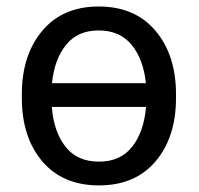

<svg xmlns="http://www.w3.org/2000/svg" viewBox="-20 -558 608 588"><path d="M46.9 -269.5Q46.9 -389.2 109.4 -463.6Q171.9 -538.1 282.2 -538.1Q393.6 -538.1 456.3 -463.6Q519 -389.2 519 -269.5V-257.8Q519 -137.7 456.5 -64Q394 9.8 283.2 9.8Q171.9 9.8 109.4 -64Q46.9 -137.7 46.9 -257.8ZM283.2 -63Q349.1 -63 385 -108.9Q420.9 -154.8 427.2 -230.5H138.7Q144.5 -154.8 180.4 -108.9Q216.3 -63 283.2 -63ZM282.2 -464.8Q217.8 -464.8 182.1 -420.4Q146.5 -376 139.2 -303.2H426.8Q419.4 -376 383.3 -420.4Q347.2 -464.8 282.2 -464.8Z"/></svg>

Font: Roboto Web
Style: Regular
Weight: 400
Designer: Google
Version: Version 1.200310; 2013